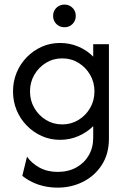

<svg xmlns="http://www.w3.org/2000/svg" viewBox="-20 -612 568 848"><path d="M235.4 216.7Q203.5 216.7 175.3 210.4Q147.2 204.2 122.9 192.4Q98.6 180.6 78.5 164.6L99.3 79.9Q120.1 109.7 154.9 128.5Q189.6 147.2 234.7 147.2Q281.2 147.2 316.7 127.8Q352.1 108.3 371.9 74.3Q391.7 40.3 391.7 -4.2V-54.9Q363.9 -27.1 326 -10.8Q288.2 5.6 245.1 5.6Q202.1 5.6 164.6 -11.1Q127.1 -27.8 98.3 -57.3Q69.4 -86.8 53.5 -125.3Q37.5 -163.9 37.5 -208.3Q37.5 -252.8 53.5 -291.3Q69.4 -329.9 98.3 -359.4Q127.1 -388.9 164.6 -405.6Q202.1 -422.2 245.1 -422.2Q288.2 -422.2 326 -406.2Q363.9 -390.3 391.7 -361.8V-416.7H461.1V0Q461.1 68.1 429.5 116.7Q397.9 165.3 346.5 191Q295.1 216.7 235.4 216.7ZM254.9 -62.5Q294.4 -62.5 326.7 -82.3Q359 -102.1 378.1 -135.1Q397.2 -168.1 397.2 -208.3Q397.2 -248.6 378.1 -281.6Q359 -314.6 326.7 -334.4Q294.4 -354.2 254.9 -354.2Q215.3 -354.2 183 -334.4Q150.7 -314.6 131.6 -281.6Q112.5 -248.6 112.5 -208.3Q112.5 -168.1 131.6 -135.1Q150.7 -102.1 183 -82.3Q215.3 -62.5 254.9 -62.5ZM264.6 -491.7Q250.7 -491.7 239.2 -498.3Q227.8 -504.9 221.2 -516.3Q214.6 -527.8 214.6 -541.7Q214.6 -556.2 221.2 -567.4Q227.8 -578.5 239.2 -585.1Q250.7 -591.7 264.6 -591.7Q279.2 -591.7 290.3 -585.1Q301.4 -578.5 308 -567.4Q314.6 -556.2 314.6 -541.7Q314.6 -527.8 308 -516.3Q301.4 -504.9 290.3 -498.3Q279.2 -491.7 264.6 -491.7Z"/></svg>

Font: Afacad Flux
Style: Regular
Weight: 400
Designer: Kristian Moeller
Foundry: Dicotype
Version: Version 1.100